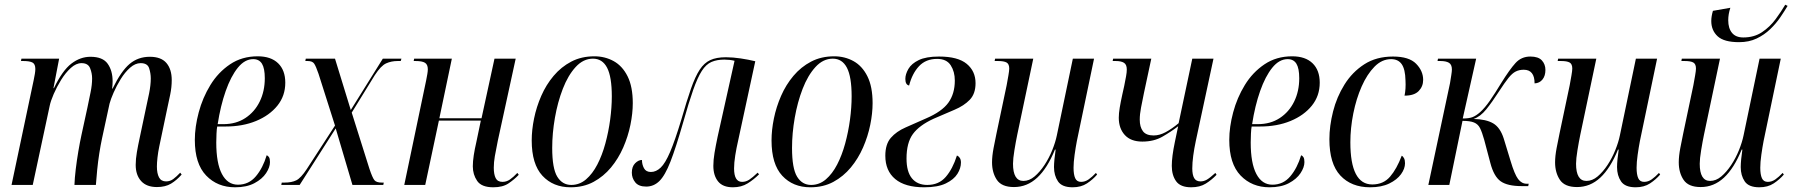

<svg xmlns="http://www.w3.org/2000/svg" viewBox="-20 -785 7613 815"><path d="M646 9Q602 9 579 -16.5Q556 -42 556 -85Q556 -110 561 -139Q566 -168 573 -200L600 -328Q606 -354 613 -389Q620 -424 620 -452Q620 -474 613 -495.5Q606 -517 577 -517Q554 -517 532 -497.5Q510 -478 492.5 -449.5Q475 -421 462.5 -392.5Q450 -364 445 -345L413 -197Q407 -169 401.5 -134Q396 -99 392.5 -63.5Q389 -28 387 0H296Q297 -29 301.5 -66.5Q306 -104 312.5 -142.5Q319 -181 326 -213L351 -328Q358 -362 364.5 -393.5Q371 -425 371 -452Q371 -474 362.5 -495.5Q354 -517 326 -517Q303 -517 280.5 -496.5Q258 -476 239.5 -446Q221 -416 208 -386Q195 -356 191 -336L119 0H29L123 -445Q126 -459 128 -471.5Q130 -484 130 -492Q130 -513 118 -519.5Q106 -526 79 -526H69L71 -536H231L207 -411H209Q245 -486 283 -515Q321 -544 364 -544Q416 -544 437 -514.5Q458 -485 458 -440Q458 -433 457.5 -425Q457 -417 456 -409H458Q494 -483 530 -513.5Q566 -544 616 -544Q664 -544 686.5 -517.5Q709 -491 709 -445Q709 -415 702.5 -383.5Q696 -352 690 -325L656 -163Q651 -139 648.5 -116.5Q646 -94 646 -78Q646 -49 655 -32Q664 -15 685 -15Q702 -15 715.5 -25Q729 -35 745 -52L751 -44Q730 -20 706 -5.5Q682 9 646 9Z M978 10Q903 10 855 -40Q807 -90 807 -191Q807 -246 823.5 -308Q840 -370 873 -424Q906 -478 956.5 -512Q1007 -546 1074 -546Q1130 -546 1160.5 -516.5Q1191 -487 1191 -434Q1191 -378 1157.5 -336.5Q1124 -295 1067 -271.5Q1010 -248 938 -248H902Q900 -239 899 -217.5Q898 -196 898 -180Q898 -92 922 -46.5Q946 -1 990 -1Q1036 -1 1066 -36.5Q1096 -72 1112 -126Q1118 -124 1122 -117.5Q1126 -111 1126 -97Q1126 -75 1109.5 -50Q1093 -25 1060 -7.5Q1027 10 978 10ZM928 -258Q982 -258 1021.5 -284Q1061 -310 1082.5 -354Q1104 -398 1104 -453Q1104 -495 1092 -514.5Q1080 -534 1055 -534Q1019 -534 989.5 -497.5Q960 -461 938 -398.5Q916 -336 904 -258Z M1174 0 1176 -10H1188Q1218 -10 1237.5 -19.5Q1257 -29 1282 -67L1402 -252L1332 -472Q1321 -504 1313.5 -515Q1306 -526 1286 -526H1276L1278 -536H1402L1469 -318L1605 -536H1684L1681 -526H1668Q1641 -526 1619 -516Q1597 -506 1571 -466L1473 -307L1548 -69Q1561 -30 1569.5 -20Q1578 -10 1600 -10H1609L1607 0H1476L1405 -240L1252 0Z M2074 10Q2024 10 2005.5 -17Q1987 -44 1987 -79Q1987 -100 1991 -126Q1995 -152 2002 -182L2021 -273H1843L1785 0H1696L1789 -444Q1792 -459 1794 -471Q1796 -483 1796 -491Q1796 -511 1784 -518.5Q1772 -526 1744 -526H1736L1738 -536H1898L1845 -283H2024L2079 -536H2169L2093 -187Q2085 -148 2080.5 -122Q2076 -96 2076 -73Q2076 -45 2084 -29Q2092 -13 2113 -13Q2130 -13 2144.5 -23Q2159 -33 2176 -51L2182 -43Q2163 -23 2138.5 -6.5Q2114 10 2074 10Z M2402 10Q2328 10 2282.5 -39Q2237 -88 2237 -189Q2237 -233 2247 -282Q2257 -331 2277.5 -378Q2298 -425 2330 -463Q2362 -501 2405 -523.5Q2448 -546 2503 -546Q2548 -546 2585 -525.5Q2622 -505 2644 -461Q2666 -417 2666 -347Q2666 -304 2656 -255Q2646 -206 2625.5 -159Q2605 -112 2573.5 -74Q2542 -36 2499.5 -13Q2457 10 2402 10ZM2405 0Q2440 0 2467.5 -23.5Q2495 -47 2515.5 -86.5Q2536 -126 2549.5 -175.5Q2563 -225 2570 -277Q2577 -329 2577 -376Q2577 -459 2557 -497.5Q2537 -536 2497 -536Q2456 -536 2423.5 -500.5Q2391 -465 2369 -408Q2347 -351 2335.5 -285Q2324 -219 2324 -157Q2324 -70 2345.5 -35Q2367 0 2405 0Z M3091 10Q3048 10 3028 -15Q3008 -40 3008 -81Q3008 -106 3013 -136Q3018 -166 3026 -204L3098 -527Q3077 -532 3055 -532Q3023 -532 3000 -522Q2977 -512 2959 -484Q2941 -456 2922.5 -403.5Q2904 -351 2880 -266Q2849 -158 2826 -99Q2803 -40 2779 -16.5Q2755 7 2723 7Q2691 7 2676.5 -11Q2662 -29 2662 -52Q2662 -78 2676 -92Q2690 -106 2705 -106Q2705 -87 2713.5 -71Q2722 -55 2743 -55Q2765 -55 2784.5 -73.5Q2804 -92 2824.5 -140Q2845 -188 2872 -277Q2895 -357 2913 -408.5Q2931 -460 2950 -489Q2969 -518 2995 -530Q3021 -542 3061 -542Q3091 -542 3124 -537Q3157 -532 3186 -525L3113 -187Q3106 -157 3101 -125.5Q3096 -94 3096 -70Q3096 -13 3130 -13Q3146 -13 3160 -22Q3174 -31 3196 -52L3202 -45Q3180 -23 3153.5 -6.5Q3127 10 3091 10Z M3420 10Q3346 10 3300.5 -39Q3255 -88 3255 -189Q3255 -233 3265 -282Q3275 -331 3295.5 -378Q3316 -425 3348 -463Q3380 -501 3423 -523.5Q3466 -546 3521 -546Q3566 -546 3603 -525.5Q3640 -505 3662 -461Q3684 -417 3684 -347Q3684 -304 3674 -255Q3664 -206 3643.5 -159Q3623 -112 3591.5 -74Q3560 -36 3517.5 -13Q3475 10 3420 10ZM3423 0Q3458 0 3485.5 -23.5Q3513 -47 3533.5 -86.5Q3554 -126 3567.5 -175.5Q3581 -225 3588 -277Q3595 -329 3595 -376Q3595 -459 3575 -497.5Q3555 -536 3515 -536Q3474 -536 3441.5 -500.5Q3409 -465 3387 -408Q3365 -351 3353.5 -285Q3342 -219 3342 -157Q3342 -70 3363.5 -35Q3385 0 3423 0Z M3903 10Q3822 10 3780 -25Q3738 -60 3738 -124Q3738 -173 3761.5 -200Q3785 -227 3824 -244Q3863 -261 3910 -282Q3978 -311 4005.5 -349Q4033 -387 4033 -443Q4033 -481 4015.5 -508Q3998 -535 3958 -535Q3910 -535 3881 -504Q3852 -473 3839 -422Q3823 -425 3823 -450Q3823 -470 3836 -492.5Q3849 -515 3880 -530Q3911 -545 3966 -545Q4046 -545 4083.5 -514Q4121 -483 4121 -432Q4121 -387 4096.5 -361.5Q4072 -336 4031.5 -319Q3991 -302 3943 -281Q3882 -253 3855 -216Q3828 -179 3828 -112Q3828 -56 3851 -28Q3874 0 3916 0Q3965 0 3994.5 -34Q4024 -68 4042 -125Q4048 -123 4053.5 -115.5Q4059 -108 4059 -95Q4059 -71 4044 -47Q4029 -23 3995 -6.5Q3961 10 3903 10Z M4533 10Q4488 10 4471 -15Q4454 -40 4454 -76Q4454 -89 4456 -110Q4458 -131 4461 -150H4458Q4426 -71 4383 -31Q4340 9 4284 9Q4232 9 4211.5 -21.5Q4191 -52 4191 -96Q4191 -122 4197.5 -156.5Q4204 -191 4210 -219L4253 -423Q4257 -445 4260.5 -465Q4264 -485 4264 -494Q4264 -513 4253 -519.5Q4242 -526 4216 -526H4202L4204 -536H4366L4298 -213Q4292 -184 4286 -147.5Q4280 -111 4280 -90Q4280 -17 4324 -17Q4349 -17 4371.5 -36Q4394 -55 4413.5 -84.5Q4433 -114 4446.5 -147.5Q4460 -181 4466 -210L4534 -536H4624L4551 -186Q4546 -160 4541.5 -128Q4537 -96 4537 -73Q4537 -44 4544 -28.5Q4551 -13 4569 -13Q4586 -13 4601 -23.5Q4616 -34 4632 -51L4637 -44Q4619 -23 4594 -6.5Q4569 10 4533 10Z M5036 10Q4991 10 4972.5 -15.5Q4954 -41 4954 -81Q4954 -120 4967 -182L4981 -249Q4951 -226 4914.5 -205Q4878 -184 4829 -184Q4780 -184 4754.5 -212Q4729 -240 4729 -285Q4729 -304 4733 -328Q4737 -352 4744 -384L4752 -420Q4757 -445 4760 -461.5Q4763 -478 4763 -490Q4763 -511 4751 -518.5Q4739 -526 4716 -526H4703L4705 -536H4867L4836 -391Q4829 -357 4823.5 -328.5Q4818 -300 4818 -277Q4818 -246 4831.5 -228Q4845 -210 4877 -210Q4902 -210 4928 -224Q4954 -238 4983 -262L5041 -536H5131L5056 -187Q5049 -154 5045 -124Q5041 -94 5041 -70Q5041 -43 5049 -29Q5057 -15 5076 -15Q5090 -15 5103 -22.5Q5116 -30 5139 -51L5144 -43Q5123 -21 5098 -5.5Q5073 10 5036 10Z M5369 10Q5294 10 5246 -40Q5198 -90 5198 -191Q5198 -246 5214.5 -308Q5231 -370 5264 -424Q5297 -478 5347.5 -512Q5398 -546 5465 -546Q5521 -546 5551.5 -516.5Q5582 -487 5582 -434Q5582 -378 5548.5 -336.5Q5515 -295 5458 -271.5Q5401 -248 5329 -248H5293Q5291 -239 5290 -217.5Q5289 -196 5289 -180Q5289 -92 5313 -46.5Q5337 -1 5381 -1Q5427 -1 5457 -36.5Q5487 -72 5503 -126Q5509 -124 5513 -117.5Q5517 -111 5517 -97Q5517 -75 5500.5 -50Q5484 -25 5451 -7.5Q5418 10 5369 10ZM5319 -258Q5373 -258 5412.5 -284Q5452 -310 5473.5 -354Q5495 -398 5495 -453Q5495 -495 5483 -514.5Q5471 -534 5446 -534Q5410 -534 5380.5 -497.5Q5351 -461 5329 -398.5Q5307 -336 5295 -258Z M5796 10Q5716 10 5669.5 -40Q5623 -90 5623 -194Q5623 -250 5638.5 -311.5Q5654 -373 5687 -426Q5720 -479 5771 -512Q5822 -545 5893 -545Q5961 -545 5991 -514.5Q6021 -484 6021 -446Q6021 -418 6002 -398.5Q5983 -379 5942 -379Q5945 -393 5946 -409.5Q5947 -426 5946 -444Q5945 -491 5930 -512.5Q5915 -534 5885 -534Q5846 -534 5814.5 -502Q5783 -470 5760 -418Q5737 -366 5724.5 -303.5Q5712 -241 5712 -181Q5712 -2 5805 -2Q5852 -2 5880.5 -35Q5909 -68 5930 -124Q5936 -121 5940 -113Q5944 -105 5944 -92Q5944 -69 5927 -45.5Q5910 -22 5877 -6Q5844 10 5796 10Z M6439 5Q6379 5 6350 -15.5Q6321 -36 6306 -94L6280 -192Q6271 -224 6262.5 -241Q6254 -258 6237 -265Q6220 -272 6188 -272L6132 0H6043L6135 -432Q6138 -451 6140.5 -466.5Q6143 -482 6143 -490Q6143 -511 6130.5 -518.5Q6118 -526 6094 -526H6082L6084 -536H6246L6189 -282Q6216 -282 6231 -288Q6246 -294 6263 -309Q6283 -327 6304.5 -358Q6326 -389 6352 -432Q6388 -490 6413 -517.5Q6438 -545 6476 -545Q6510 -545 6525 -528.5Q6540 -512 6540 -488Q6540 -463 6527.5 -447.5Q6515 -432 6494 -431Q6494 -489 6448 -489Q6429 -489 6414 -481.5Q6399 -474 6383 -454Q6367 -434 6343 -397Q6314 -352 6289 -321Q6264 -290 6235 -280Q6288 -279 6318 -261.5Q6348 -244 6363 -197L6392 -102Q6409 -45 6424 -25Q6439 -5 6461 -5H6469L6467 5Z M6923 10Q6878 10 6861 -15Q6844 -40 6844 -76Q6844 -89 6846 -110Q6848 -131 6851 -150H6848Q6816 -71 6773 -31Q6730 9 6674 9Q6622 9 6601.5 -21.5Q6581 -52 6581 -96Q6581 -122 6587.5 -156.5Q6594 -191 6600 -219L6643 -423Q6647 -445 6650.5 -465Q6654 -485 6654 -494Q6654 -513 6643 -519.5Q6632 -526 6606 -526H6592L6594 -536H6756L6688 -213Q6682 -184 6676 -147.5Q6670 -111 6670 -90Q6670 -17 6714 -17Q6739 -17 6761.5 -36Q6784 -55 6803.5 -84.5Q6823 -114 6836.5 -147.5Q6850 -181 6856 -210L6924 -536H7014L6941 -186Q6936 -160 6931.5 -128Q6927 -96 6927 -73Q6927 -44 6934 -28.5Q6941 -13 6959 -13Q6976 -13 6991 -23.5Q7006 -34 7022 -51L7027 -44Q7009 -23 6984 -6.5Q6959 10 6923 10Z M7362 -606Q7298 -606 7271 -631Q7244 -656 7244 -696Q7244 -715 7251 -739L7325 -752Q7316 -725 7316 -699Q7316 -665 7332 -645.5Q7348 -626 7380 -626Q7426 -626 7459.5 -648.5Q7493 -671 7517 -703.5Q7541 -736 7558 -765L7568 -760Q7555 -738 7537 -711.5Q7519 -685 7494 -661Q7469 -637 7436.5 -621.5Q7404 -606 7362 -606ZM7448 10Q7403 10 7386 -15Q7369 -40 7369 -76Q7369 -89 7371 -110Q7373 -131 7376 -150H7373Q7341 -71 7298 -31Q7255 9 7199 9Q7147 9 7126.5 -21.5Q7106 -52 7106 -96Q7106 -122 7112.5 -156.5Q7119 -191 7125 -219L7168 -423Q7172 -445 7175.5 -465Q7179 -485 7179 -494Q7179 -513 7168 -519.5Q7157 -526 7131 -526H7117L7119 -536H7281L7213 -213Q7207 -184 7201 -147.5Q7195 -111 7195 -90Q7195 -17 7239 -17Q7264 -17 7286.5 -36Q7309 -55 7328.5 -84.5Q7348 -114 7361.5 -147.5Q7375 -181 7381 -210L7449 -536H7539L7466 -186Q7461 -160 7456.5 -128Q7452 -96 7452 -73Q7452 -44 7459 -28.5Q7466 -13 7484 -13Q7501 -13 7516 -23.5Q7531 -34 7547 -51L7552 -44Q7534 -23 7509 -6.5Q7484 10 7448 10Z"/></svg>

Font: Noto Serif Display Condensed
Style: Italic
Weight: 400
Width: 3
Italic angle: -12°
Designer: Monotype Design Team
Foundry: Monotype Imaging Inc.
Version: Version 2.009